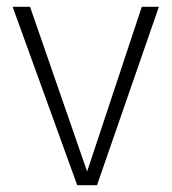

<svg xmlns="http://www.w3.org/2000/svg" viewBox="-20 -542 502 562"><path d="M445 -522H395L235 -40L68 -522H17L206 0H264Z"/></svg>

Font: Fira Sans ExtraLight
Style: Regular
Weight: 200
Designer: bBox Type GmbH & Carrois Corporate GbR & Edenspiekermann AG
Foundry: bBox Type GmbH & Carrois Corporate GbR & Edenspiekermann AG
Version: Version 4.300;PS 004.300;hotconv 1.0.88;makeotf.lib2.5.64775